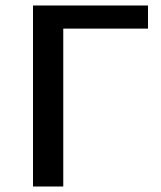

<svg xmlns="http://www.w3.org/2000/svg" viewBox="-20 -678 587 698"><path d="M518 -658V-574H210V0H100V-658Z"/></svg>

Font: EauTestText Semibold
Style: Regular
Weight: 600
Designer: Christian Thalmann (Catharsis Fonts)
Version: Version 0.001;PS 000.001;hotconv 1.0.88;makeotf.lib2.5.64775